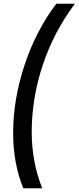

<svg xmlns="http://www.w3.org/2000/svg" viewBox="-20 -892 419 1023"><path d="M104 111Q50 -22 50 -184Q50 -361 110.5 -544.5Q171 -728 280 -872H379Q267 -723 208 -546Q149 -369 149 -188Q149 -29 205 111Z"/></svg>

Font: Open Sauce Sans Medium Italic
Style: Regular
Weight: 500
Italic angle: -10°
Designer: Alfredo Marco Pradil
Foundry: Creative Sauce Fz LLC
Version: Version 1.477